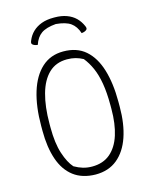

<svg xmlns="http://www.w3.org/2000/svg" viewBox="-136 -1010 873 1116"><g transform="rotate(-15 300.0 -452.0)"><path d="M300 -720Q382 -720 433.5 -675Q485 -630 510 -548Q535 -466 535 -355V-325Q535 -221 508.5 -143.5Q482 -66 429.5 -23Q377 20 299 20Q219 19 167 -20.5Q115 -60 90 -133Q65 -206 65 -305V-335Q65 -451 91.5 -537.5Q118 -624 170.5 -672Q223 -720 300 -720ZM115 -312Q115 -217 135.5 -154.5Q156 -92 185 -60Q211 -45 236.5 -37.5Q262 -30 291 -30Q357 -30 400 -66.5Q443 -103 464 -169Q485 -235 485 -325V-348Q485 -423 475.5 -478.5Q466 -534 448 -574.5Q430 -615 405 -646Q383 -658 360 -664Q337 -670 309 -670Q243 -670 200 -629Q157 -588 136 -512.5Q115 -437 115 -335ZM168 -795Q158 -796 150 -799Q142 -802 137 -807Q134 -810 133.5 -815Q133 -820 137 -829Q149 -859 171 -880Q193 -901 224 -912.5Q255 -924 296 -924H304Q344 -924 375.5 -912.5Q407 -901 428.5 -880Q450 -859 463 -829Q467 -820 466.5 -815Q466 -810 463 -807Q458 -802 450 -799Q442 -796 432 -795Q418 -838 388.5 -859Q359 -880 300 -885Q241 -880 211.5 -859Q182 -838 168 -795Z"/></g></svg>

Font: Recursive Monospace Casual Light
Style: Regular
Weight: 300
Version: Version 1.047